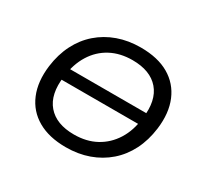

<svg xmlns="http://www.w3.org/2000/svg" viewBox="-149 -912 1177 1120"><g transform="rotate(30 439.0 -352.5)"><path d="M146 -320 158 -398H777L764 -320ZM411 9Q298 9 221.5 -35Q145 -79 111 -160.5Q77 -242 91 -352Q102 -436 136 -503Q170 -570 224 -617Q278 -664 348 -689Q418 -714 501 -714Q616 -714 691.5 -670Q767 -626 801 -545Q835 -464 821 -354Q810 -269 776 -202Q742 -135 688 -88Q634 -41 564 -16Q494 9 411 9ZM415 -79Q499 -79 562.5 -113.5Q626 -148 666 -211.5Q706 -275 716 -364Q733 -490 674.5 -558Q616 -626 496 -626Q413 -626 349.5 -592Q286 -558 246.5 -494.5Q207 -431 196 -342Q179 -215 237.5 -147Q296 -79 415 -79Z"/></g></svg>

Font: Nunito Sans 10pt SemiExpanded Medium
Style: Italic
Weight: 500
Width: 6
Italic angle: -9°
Designer: Vernon Adams
Foundry: Vernon Adams
Version: Version 3.101;gftools[0.9.27]